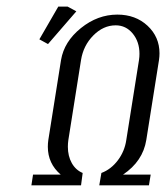

<svg xmlns="http://www.w3.org/2000/svg" viewBox="-20 -556 498 576"><path d="M74.2 0 79.1 -32.2H162.1Q123.5 -65.4 123.5 -115.7Q123.5 -126 125 -136.2L163.1 -376Q172.4 -431.2 222.7 -471.7Q272.9 -512.2 332 -512.2Q386.7 -512.2 422.6 -478.8Q458.5 -445.3 458.5 -396Q458.5 -386.2 457 -376L418.9 -136.2Q408.7 -72.3 349.1 -32.2H432.1L426.8 0H277.8L284.2 -37.1Q313 -47.9 333.5 -75Q354 -102.1 358.9 -136.2L397 -376Q398.4 -385.3 398.4 -394.5Q398.4 -430.7 378.2 -455.3Q357.9 -480 327.1 -480Q290 -480 260 -449.7Q230 -419.4 223.1 -376L185.1 -136.2Q183.6 -126 183.6 -115.7Q183.6 -87.9 195.3 -66.9Q207 -45.9 228 -37.1L223.1 0ZM98.1 -438 154.8 -536.1H183.1L209 -522L124 -423.8Z"/></svg>

Font: Gawaa
Style: Italic
Weight: 400
Designer: T. Christopher White
Version: Version 1.0